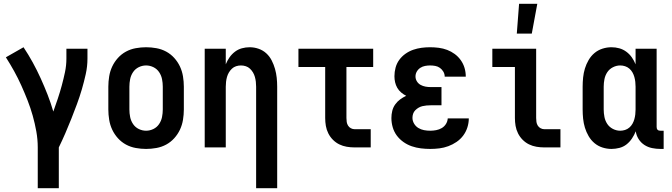

<svg xmlns="http://www.w3.org/2000/svg" viewBox="-20 -777 3540 1012"><path d="M179 215V0Q179 -42 171.5 -84Q164 -126 152.5 -167Q141 -208 125.5 -247.5Q110 -287 92.5 -326Q75 -365 54.5 -402Q34 -439 11 -475L104 -528Q130 -489 152.5 -448Q175 -407 194.5 -364Q214 -321 231 -277.5Q248 -234 261 -189Q273 -222 284.5 -256.5Q296 -291 305.5 -326Q315 -361 322.5 -396.5Q330 -432 330 -468V-520H441V-468Q441 -427 432 -386.5Q423 -346 411.5 -306.5Q400 -267 385.5 -228Q371 -189 356 -151Q341 -113 324.5 -75Q308 -37 290 0V215Z M750 8Q723 8 695.5 3Q668 -2 644 -15Q620 -28 601.5 -48.5Q583 -69 571.5 -93.5Q560 -118 555.5 -145.5Q551 -173 551 -200V-320Q551 -347 555.5 -374.5Q560 -402 571.5 -426.5Q583 -451 601.5 -471.5Q620 -492 644 -505Q668 -518 695.5 -523Q723 -528 750 -528Q777 -528 804.5 -523Q832 -518 856 -505Q880 -492 898.5 -471.5Q917 -451 928.5 -426.5Q940 -402 944.5 -374.5Q949 -347 949 -320V-200Q949 -173 944.5 -145.5Q940 -118 928.5 -93.5Q917 -69 898.5 -48.5Q880 -28 856 -15Q832 -2 804.5 3Q777 8 750 8ZM750 -88Q770 -88 788.5 -97Q807 -106 818.5 -123Q830 -140 834 -160Q838 -180 838 -200V-320Q838 -340 834 -360Q830 -380 818.5 -397Q807 -414 788.5 -423Q770 -432 750 -432Q730 -432 711.5 -423Q693 -414 681.5 -397Q670 -380 666 -360Q662 -340 662 -320V-200Q662 -180 666 -160Q670 -140 681.5 -123Q693 -106 711.5 -97Q730 -88 750 -88Z M1330 215V-320Q1330 -333 1328.5 -346Q1327 -359 1323.5 -371.5Q1320 -384 1313.5 -395Q1307 -406 1297.5 -415Q1288 -424 1275.5 -428Q1263 -432 1250 -432Q1237 -432 1224.5 -428Q1212 -424 1202.5 -415Q1193 -406 1186.5 -395Q1180 -384 1176.5 -371.5Q1173 -359 1171.5 -346Q1170 -333 1170 -320V0H1059V-520H1170V-438Q1178 -458 1190 -475Q1202 -492 1218.5 -504.5Q1235 -517 1255 -522.5Q1275 -528 1296 -528Q1320 -528 1343 -520Q1366 -512 1383.5 -496Q1401 -480 1412 -458.5Q1423 -437 1429.5 -414Q1436 -391 1438.5 -367.5Q1441 -344 1441 -320V215Z M1849 0Q1828 0 1807.5 -3.5Q1787 -7 1768.5 -16Q1750 -25 1735 -40Q1720 -55 1710.5 -74Q1701 -93 1697.5 -113.5Q1694 -134 1694 -155V-424H1553V-520H1947V-424H1806V-155Q1806 -144 1807.5 -134Q1809 -124 1814.5 -115Q1820 -106 1829.5 -101Q1839 -96 1849 -96H1934V0Z M2248 8Q2223 8 2198.5 5Q2174 2 2150.5 -6Q2127 -14 2106.5 -28.5Q2086 -43 2071.5 -62.5Q2057 -82 2050 -106Q2043 -130 2043 -155Q2043 -174 2047.5 -192.5Q2052 -211 2063 -226.5Q2074 -242 2089 -253Q2104 -264 2121 -272Q2107 -279 2094.5 -289.5Q2082 -300 2074 -314Q2066 -328 2062.5 -343.5Q2059 -359 2059 -375Q2059 -398 2065 -420.5Q2071 -443 2084.5 -461.5Q2098 -480 2117 -493.5Q2136 -507 2157.5 -514.5Q2179 -522 2201.5 -525Q2224 -528 2247 -528Q2270 -528 2293 -525Q2316 -522 2337 -514Q2358 -506 2376.5 -492.5Q2395 -479 2408.5 -460Q2422 -441 2428.5 -419Q2435 -397 2435 -374V-373H2324Q2324 -387 2317 -399Q2310 -411 2299 -419Q2288 -427 2274.5 -429.5Q2261 -432 2247 -432Q2234 -432 2220.5 -429.5Q2207 -427 2195.5 -419.5Q2184 -412 2177 -400Q2170 -388 2170 -374Q2170 -360 2177.5 -348Q2185 -336 2197 -329.5Q2209 -323 2222.5 -320.5Q2236 -318 2250 -318H2307V-222H2250Q2239 -222 2228 -221Q2217 -220 2206.5 -217.5Q2196 -215 2186.5 -209.5Q2177 -204 2169 -196Q2161 -188 2157.5 -177.5Q2154 -167 2154 -156Q2154 -140 2162.5 -125.5Q2171 -111 2185 -102.5Q2199 -94 2215 -91Q2231 -88 2248 -88Q2263 -88 2279 -91Q2295 -94 2308.5 -102Q2322 -110 2330.5 -123.5Q2339 -137 2340 -153H2451Q2451 -129 2443.5 -105.5Q2436 -82 2421.5 -62.5Q2407 -43 2386.5 -29Q2366 -15 2343 -6.5Q2320 2 2296 5Q2272 8 2248 8Z M2704 -600 2716 -757H2812L2783 -600ZM2849 0Q2828 0 2807.5 -3.5Q2787 -7 2768.5 -16Q2750 -25 2735 -40Q2720 -55 2710.5 -74Q2701 -93 2697.5 -113.5Q2694 -134 2694 -155V-424H2575V-520H2806V-155Q2806 -144 2807.5 -134Q2809 -124 2814.5 -115Q2820 -106 2829.5 -101Q2839 -96 2849 -96H2934V0Z M3203 8Q3179 8 3155.5 0.5Q3132 -7 3113.5 -22.5Q3095 -38 3082.5 -59.5Q3070 -81 3063 -104Q3056 -127 3053.5 -151.5Q3051 -176 3051 -200V-320Q3051 -344 3053.5 -368.5Q3056 -393 3063 -416Q3070 -439 3082.5 -460.5Q3095 -482 3113.5 -497.5Q3132 -513 3155.5 -520.5Q3179 -528 3203 -528Q3224 -528 3244 -522.5Q3264 -517 3281 -504.5Q3298 -492 3310 -475Q3322 -458 3330 -438V-520H3441V-108Q3441 -104 3442 -100Q3443 -96 3446 -93Q3449 -90 3453 -89Q3457 -88 3461 -88H3478V8H3461Q3439 8 3417 3.5Q3395 -1 3376.5 -13Q3358 -25 3346 -44Q3334 -63 3331 -85Q3323 -65 3311 -47Q3299 -29 3282.5 -16Q3266 -3 3245 2.5Q3224 8 3203 8ZM3249 -88Q3262 -88 3274.5 -92Q3287 -96 3297 -104.5Q3307 -113 3313.5 -124.5Q3320 -136 3323.5 -148.5Q3327 -161 3328.5 -174Q3330 -187 3330 -200V-320Q3330 -333 3328.5 -346Q3327 -359 3323.5 -371.5Q3320 -384 3313.5 -395.5Q3307 -407 3297 -415.5Q3287 -424 3274.5 -428Q3262 -432 3249 -432Q3229 -432 3210.5 -422.5Q3192 -413 3181 -396.5Q3170 -380 3166 -360Q3162 -340 3162 -320V-200Q3162 -180 3166 -160Q3170 -140 3181 -123.5Q3192 -107 3210.5 -97.5Q3229 -88 3249 -88Z"/></svg>

Font: Iosevka SS18
Style: Bold
Weight: 700
Monospace: yes
Designer: Belleve Invis
Foundry: Belleve Invis
Version: Version 25.1.1; ttfautohint (v1.8.4)